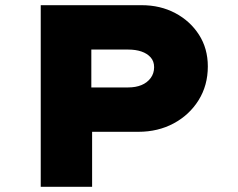

<svg xmlns="http://www.w3.org/2000/svg" viewBox="-20 -720 919 740"><path d="M137 0V-700H526Q598 -700 655.5 -669.5Q713 -639 747 -586Q781 -533 781 -464Q781 -391 745.5 -334Q710 -277 649.5 -244.5Q589 -212 513 -212H335V0ZM332 -383H474Q503 -383 525 -392Q547 -401 560.5 -419Q574 -437 574 -461Q574 -484 560.5 -499Q547 -514 525 -521.5Q503 -529 474 -529H332Z"/></svg>

Font: Lexend Mega ExtraBold
Style: Regular
Weight: 800
Designer: Bonnie Shaver-Troup, Thomas Jockin
Foundry: Lexend
Version: Version 1.007